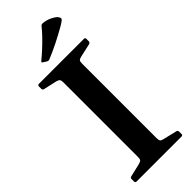

<svg xmlns="http://www.w3.org/2000/svg" viewBox="-307 -1000 1037 1037"><g transform="rotate(-45 211.5 -481.5)"><path d="M139 0V-746H282V0ZM40 0Q30 0 30 -10V-29Q30 -38 40 -40L116 -58Q131 -62 135 -68Q139 -74 139 -88V-210H282V-89Q282 -73 286.5 -67.5Q291 -62 304 -59L384 -40Q393 -37 393 -28V-9Q393 0 383 0ZM30 -736Q30 -746 40 -746H383Q393 -746 393 -737V-719Q393 -710 384 -706L304 -688Q291 -685 286.5 -679.5Q282 -674 282 -658V-537H139V-659Q139 -672 135 -678.5Q131 -685 116 -689L40 -706Q30 -708 30 -718ZM137 -813Q129 -818 136 -824Q158 -842 181.5 -863.5Q205 -885 228.5 -909Q252 -933 271 -957Q277 -964 287 -963Q313 -960 332.5 -951Q352 -942 365 -931Q373 -921 375 -914.5Q377 -908 369.5 -901.5Q362 -895 342 -883Q302 -860 256 -837Q210 -814 172 -799Q164 -796 156 -801Z"/></g></svg>

Font: Hahmlet SemiBold
Style: Regular
Weight: 600
Version: Version 1.002